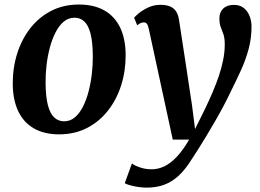

<svg xmlns="http://www.w3.org/2000/svg" viewBox="-20 -589 1164 860"><path d="M333.3 -568.7Q400.2 -568.7 446.7 -542.7Q493.1 -516.7 517.8 -466.3Q542.4 -415.8 542.8 -342.8Q543.1 -271.6 522.9 -207.5Q502.6 -143.4 463.8 -93.8Q425.1 -44.2 369.6 -15.7Q314.2 12.8 244.5 12.8Q179.3 12.8 133 -13.2Q86.7 -39.3 62.2 -89.7Q37.8 -140.2 37.1 -212.6Q36.7 -284.6 56.9 -348.9Q77.1 -413.2 115.7 -462.6Q154.3 -512.1 209.4 -540.4Q264.4 -568.7 333.3 -568.7ZM314.1 -509.7Q286.2 -509.7 264.9 -491.6Q243.7 -473.4 228.3 -442.9Q212.9 -412.4 202.9 -374.5Q193 -336.7 188.4 -296.5Q183.8 -256.4 184.2 -219.6Q184.5 -154.5 194.9 -116.4Q205.3 -78.3 223.9 -62Q242.4 -45.6 266.8 -45.6Q294.5 -45.6 315.6 -63.6Q336.7 -81.6 352 -112.1Q367.4 -142.6 377.1 -180.6Q386.8 -218.6 391.4 -258.8Q396.1 -299.1 395.7 -336.4Q395.3 -401.9 385.2 -439.7Q375 -477.5 356.9 -493.6Q338.8 -509.7 314.1 -509.7ZM646.5 -459.6Q643 -476.5 637.7 -482.6Q632.4 -488.8 624.7 -488.8Q617.3 -488.8 610.2 -485.7Q603.1 -482.5 594.5 -475.8L580.7 -509.8Q585.3 -515.8 601.9 -529.7Q618.6 -543.6 643.9 -555.5Q669.2 -567.4 698.8 -567.4Q726.2 -567.4 743.3 -559.5Q760.4 -551.6 769.5 -536.6Q778.6 -521.6 781.8 -500.4Q789 -452.5 796.4 -404.9Q803.8 -357.2 811 -309.8Q818.1 -262.3 825.3 -214.8Q832.5 -167.4 839.7 -119.8L853.7 -11.1L899.5 -103.6Q917.6 -141.4 933.3 -178.3Q949.1 -215.2 961 -251Q972.9 -286.9 979.8 -321.7Q986.7 -356.6 986.7 -390.1Q986.7 -418.5 980.8 -435.3Q974.9 -452.1 968.8 -467.5Q962.7 -483 962.7 -507.1Q962.7 -533.8 979.6 -550.4Q996.6 -567.1 1028.2 -567.1Q1054.3 -567.1 1071.6 -553.5Q1088.9 -539.9 1097.8 -517.7Q1106.6 -495.5 1106.6 -470.4Q1106.6 -417 1093.4 -368.6Q1080.2 -320.1 1059.2 -274Q1038.1 -228 1014.7 -181.1Q1000 -149.5 981.5 -114.7Q963 -79.9 942.8 -44.9Q922.7 -10 903.2 22.1Q883.7 54.3 866.7 81.1Q849.7 107.9 837.4 126.3Q809.4 171.4 779.1 199Q748.8 226.5 714.3 238.9Q679.7 251.4 637.6 251.4Q610.4 251.4 580 245Q549.5 238.6 538.8 231.3L571.1 142.9Q581.1 152.1 606.5 160.7Q631.9 169.3 659.3 169.3Q688.6 169.3 716.4 155.9Q744.2 142.5 771.9 113.2Q799.6 83.9 827.4 36.2H753.8Z"/></svg>

Font: Merriweather Light
Style: Italic
Weight: 300
Italic angle: -7.8°
Designer: Eben Sorkin
Foundry: Eben Sorkin
Version: Version 2.101